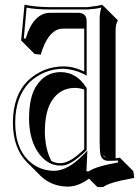

<svg xmlns="http://www.w3.org/2000/svg" viewBox="-20 -718 590 807"><path d="M408.2 -698.2 418.9 -689 475.6 -632.3Q465.8 -619.6 465.8 -584.5V-63.5Q465.8 -57.6 465.8 -52.7Q477.1 -53.7 483.9 -55.2L540.5 1.5L544.4 29.8Q438 48.3 413.6 68.4H389.6L354 32.7Q309.6 65.9 264.6 66.4Q195.8 65.4 149.9 20.5L93.3 -36.1Q34.2 -96.2 34.2 -203.1Q34.7 -316.4 97.2 -378.9Q161.1 -438.5 247.1 -439Q287.1 -439 327.1 -420.4Q331.1 -418.5 334 -417V-597.7H245.6Q190.9 -597.7 159.7 -513.7Q154.8 -501 151.4 -488.3L125.5 -491.2L68.8 -547.9L83 -698.2Q129.4 -688.5 189 -688H348.1Q394 -692.9 408.2 -698.2ZM196.3 -41Q215.3 -31.7 233.9 -32.2Q271 -32.2 322.3 -80.1Q328.1 -85.9 334 -90.8V-341.3Q315.9 -348.6 292.5 -348.6Q232.9 -347.2 199.7 -297.4Q168.9 -252.9 168.5 -164.6Q169.4 -90.8 196.3 -41ZM425.8 -54.2 413.1 -66.9Q415 -62.5 417.5 -59.6Q421.9 -56.2 425.8 -54.2ZM406.2 -686.5Q390.6 -681.2 349.1 -678.2H348.6H189Q128.4 -678.2 91.8 -686L80.1 -556.6L87.9 -555.7Q115.2 -648.4 172.4 -662.1Q181.2 -664.1 189 -664.1H311Q343.3 -662.1 344.2 -630.9V-399.9L329.1 -408.2Q293.5 -425.8 247.1 -429.2Q164.1 -428.2 104 -372.1Q44.4 -311 43.9 -203.1Q43.9 -83.5 116.2 -29.3Q156.2 -0.5 208 0Q265.1 -1 328.6 -65.9L347.2 -85L343.3 2H353.5Q382.3 -18.6 476.6 -35.2L475.6 -43.5Q460.4 -42 435.1 -42Q413.1 -42 404.8 -61Q404.3 -63 403.3 -64Q398.9 -81.1 398.9 -120.1V-641.1Q399.4 -668 406.2 -686.5ZM344.2 -86.9 340.8 -84Q284.7 -29.3 248.5 -22.9Q241.7 -22 233.9 -22Q176.8 -22 137.7 -81.1Q102.1 -136.7 102.1 -221.2Q102.5 -314 134.8 -359.9Q171.9 -415 235.8 -415Q301.8 -414.1 342.3 -350.6L344.2 -347.7Z"/></svg>

Font: Linux Biolinum Shadow O
Style: Regular
Weight: 400
Designer: Philipp H. Poll
Foundry: Philipp H. Poll
Version: Version 1.0.4